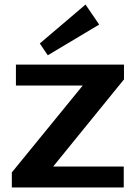

<svg xmlns="http://www.w3.org/2000/svg" viewBox="-20 -824 597 844"><path d="M32 -66 382 -495 398 -448H50V-540H525V-475L174 -43L158 -92H524V0H32ZM416 -716 190 -581 155 -633 356 -804Z"/></svg>

Font: Pathway Extreme 12pt SemiBold
Style: Regular
Weight: 600
Version: Version 1.001;gftools[0.9.26]